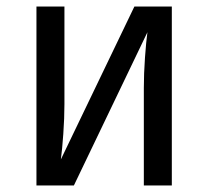

<svg xmlns="http://www.w3.org/2000/svg" viewBox="-20 -570 640 590"><path d="M92 0V-550H178V-250Q178 -207 174.5 -158Q171 -109 167 -80L393 -550H508V0H422V-300Q422 -344 425.5 -393Q429 -442 433 -471L207 0Z"/></svg>

Font: JetBrainsMono NF
Style: Regular
Weight: 400
Designer: Philipp Nurullin, Konstantin Bulenkov
Foundry: JetBrains
Version: Version 2.251; ttfautohint (v1.8.3);Nerd Fonts 2.2.2